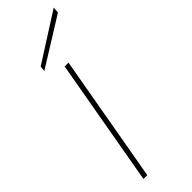

<svg xmlns="http://www.w3.org/2000/svg" viewBox="-234 -694 708 708"><g transform="rotate(-45 120.0 -340.5)"><path d="M27 0 115 -499H135L47 0ZM50 -540 52 -561 240 -681 238 -657Z"/></g></svg>

Font: DM Sans 20pt Thin
Style: Italic
Weight: 250
Italic angle: -10°
Version: Version 4.004;gftools[0.9.30]